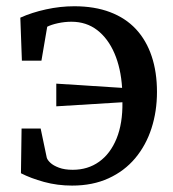

<svg xmlns="http://www.w3.org/2000/svg" viewBox="-20 -582 554 614"><path d="M210.5 11.5Q163.5 11.5 120.8 -0.2Q78 -12 47 -28L49 -171H110L129.5 -78Q131.5 -70.5 141 -61.5Q150.5 -52.5 168.5 -45.8Q186.5 -39 212.5 -39Q261 -39 297 -64.8Q333 -90.5 352.8 -139Q372.5 -187.5 371.5 -255L160 -242V-314.5L370.5 -301Q366.5 -364 346 -411.5Q325.5 -459 290.8 -485.8Q256 -512.5 208.5 -512.5Q187 -512.5 165.2 -507.8Q143.5 -503 131 -496.5L112.5 -388H50L45 -525.5Q81.5 -542 127 -552Q172.5 -562 217.5 -562Q282.5 -562 332 -543.2Q381.5 -524.5 414.8 -488.8Q448 -453 465 -402.2Q482 -351.5 482 -288Q482 -226 464.5 -171.8Q447 -117.5 412.5 -76.2Q378 -35 327.2 -11.8Q276.5 11.5 210.5 11.5Z"/></svg>

Font: Merriweather 36pt
Style: Regular
Weight: 400
Designer: Eben Sorkin
Foundry: Eben Sorkin
Version: Version 2.100